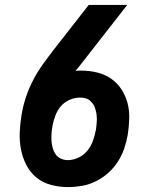

<svg xmlns="http://www.w3.org/2000/svg" viewBox="-20 -755 640 783"><path d="M257 8Q222 8 188 -1Q154 -10 128.5 -31Q103 -52 87.5 -82Q72 -112 65.5 -146Q59 -180 60.5 -215.5Q62 -251 68 -287Q74 -324 86 -359.5Q98 -395 115 -428Q132 -461 155 -493Q178 -525 202 -556L342 -735H499L306 -488Q301 -482 297 -477Q293 -472 288 -466Q294 -467 300 -467Q306 -467 312 -467Q344 -467 375.5 -459.5Q407 -452 432.5 -434.5Q458 -417 475 -391Q492 -365 500 -335Q508 -305 507 -271.5Q506 -238 501 -206Q496 -177 486.5 -149Q477 -121 460.5 -95.5Q444 -70 421 -49.5Q398 -29 370.5 -15.5Q343 -2 314 3Q285 8 257 8ZM257 -102Q278 -102 299.5 -112Q321 -122 335.5 -139.5Q350 -157 358 -178Q366 -199 370 -221Q370 -221 370 -222Q370 -223 371 -224Q372 -233 372.5 -236.5Q373 -240 373.5 -245.5Q374 -251 374.5 -257Q375 -263 375 -268.5Q375 -274 374.5 -279.5Q374 -285 373.5 -290Q373 -295 371.5 -300.5Q370 -306 368.5 -311Q367 -316 365 -321Q363 -326 360 -330Q357 -334 353.5 -338Q350 -342 346 -345.5Q342 -349 337.5 -351Q333 -353 327.5 -354.5Q322 -356 316.5 -356.5Q311 -357 306 -357Q285 -357 264 -348Q243 -339 228.5 -322Q214 -305 206 -284Q198 -263 194 -242Q194 -242 194 -241.5Q194 -241 194 -240Q194 -240 194 -240Q194 -240 194 -240Q191 -225 190 -210Q189 -195 190 -180Q191 -165 195 -151Q199 -137 207 -125.5Q215 -114 228.5 -108Q242 -102 257 -102Z"/></svg>

Font: Iosevka Etoile XBdObl
Style: Regular
Weight: 800
Italic angle: -9°
Designer: Belleve Invis
Foundry: Belleve Invis
Version: Version 15.5.2; ttfautohint (v1.8.4)